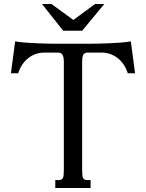

<svg xmlns="http://www.w3.org/2000/svg" viewBox="-20 -933 725 953"><path d="M198.7 -671.9Q177.7 -671.9 158 -665Q138.2 -658.2 121.3 -645.3Q104.5 -632.3 91.3 -613.3Q78.1 -594.2 70.3 -569.3H34.2L55.2 -727.5Q78.1 -723.6 107.4 -721.4Q136.7 -719.2 166.7 -718Q196.8 -716.8 224.6 -716.3Q252.4 -715.8 272.9 -715.8H411.6Q432.1 -715.8 460 -716.3Q487.8 -716.8 517.8 -718Q547.9 -719.2 577.1 -721.4Q606.4 -723.6 629.4 -727.5L650.4 -569.3H614.3Q606.4 -594.2 593.3 -613.3Q580.1 -632.3 563.2 -645.3Q546.4 -658.2 526.6 -665Q506.8 -671.9 485.8 -671.9H415Q397.5 -671.9 392.6 -659.4Q387.7 -647 387.7 -629.4V-91.3Q387.7 -75.2 388.7 -64.9Q389.6 -54.7 392.6 -49.1Q395.5 -43.5 400.9 -41.3Q406.2 -39.1 415 -39.1H429.7V0H254.4V-39.1H269Q277.8 -39.1 283.2 -41.3Q288.6 -43.5 291.7 -49.1Q294.9 -54.7 295.9 -64.9Q296.9 -75.2 296.9 -91.3V-629.4Q296.9 -646.5 291.3 -659.2Q285.6 -671.9 269.5 -671.9ZM344.2 -834 451.7 -913.1H497.6L387.7 -780.3H293.9L188.5 -913.1H235.4Z"/></svg>

Font: Arian Grqi
Style: Regular
Weight: 400
Designer: Ruben Hakobyan (Tarumian)
Foundry: Ruben Hakobyan (Tarumian)
Version: Version 1.003